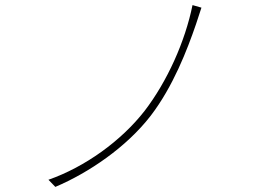

<svg xmlns="http://www.w3.org/2000/svg" viewBox="-20 -737 1040 753"><path d="M770 -707 735 -717C706 -574 636 -418 547 -302C455 -184 313 -82 170 -32L197 -4C329 -60 476 -160 571 -283C659 -398 714 -541 749 -643C755 -661 764 -689 770 -707Z"/></svg>

Font: Noto Sans CJK SC Thin
Style: Regular
Weight: 100
Designer: Ryoko NISHIZUKA 西塚涼子 (kana, bopomofo & ideographs); Paul D. Hunt (Latin, Greek & Cyrillic); Sandoll Communications 산돌커뮤니
Foundry: Adobe
Version: Version 2.004;hotconv 1.0.118;makeotfexe 2.5.65603